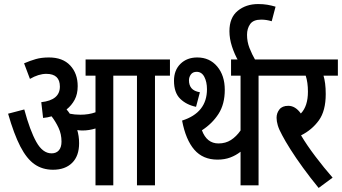

<svg xmlns="http://www.w3.org/2000/svg" viewBox="-20 -916 1690 949"><path d="M371 -208Q371 -145 336.5 -111Q302 -77 242 -77Q190 -77 151 -104Q112 -131 80.5 -192Q49 -253 20 -354L100 -375Q128 -271 159.5 -214.5Q191 -158 235 -158Q258 -158 271 -173Q284 -188 284 -216Q284 -253 269.5 -284Q255 -315 235 -341Q215 -335 193 -333L184 -411Q276 -421 276 -488Q276 -551 209 -551Q171 -551 128 -526L99 -603Q129 -616 157 -624Q185 -632 222 -632Q290 -632 327 -592.5Q364 -553 364 -490Q364 -451 349 -423Q334 -395 309 -375Q318 -365 325 -354Q349 -349 377 -349Q419 -349 452 -361V-542H403V-622H820V-542H746V0H657V-542H540V0H452V-281Q436 -276 420 -273.5Q404 -271 387 -271Q376 -271 362 -273Q366 -259 368.5 -243Q371 -227 371 -208Z M1258 -542V0H1169V-166Q1146 -148 1118 -137.5Q1090 -127 1055 -127Q983 -127 940.5 -176Q898 -225 880 -320Q1003 -359 1003 -475Q1003 -511 990 -536Q977 -561 952 -561Q933 -561 923.5 -548Q914 -535 914 -519Q914 -495 926.5 -480Q939 -465 968 -460L949 -388Q901 -398 870.5 -428Q840 -458 840 -517Q840 -569 872 -600.5Q904 -632 955 -632Q1016 -632 1053.5 -587.5Q1091 -543 1091 -472Q1091 -401 1060 -353Q1029 -305 978 -272Q1002 -207 1060 -207Q1095 -207 1121.5 -224Q1148 -241 1169 -271V-542H1122V-622H1332V-542Z M1158 -615Q1139 -648 1126.5 -686.5Q1114 -725 1114 -762Q1114 -829 1155 -862.5Q1196 -896 1256 -896Q1281 -896 1301.5 -892.5Q1322 -889 1342 -883L1323 -811Q1297 -819 1271 -819Q1232 -819 1216.5 -797Q1201 -775 1201 -744Q1201 -710 1213 -679Q1225 -648 1244 -615Z M1624 -38 1555 13Q1514 -37 1478 -86.5Q1442 -136 1415.5 -178Q1389 -220 1375 -247Q1359 -276 1353 -296.5Q1347 -317 1347 -334Q1347 -357 1361 -375Q1375 -393 1405 -393Q1440 -393 1467 -355Q1502 -391 1502 -463Q1502 -509 1491 -542H1320V-622H1650V-542H1579Q1584 -526 1587 -503Q1590 -480 1590 -451Q1590 -368 1556 -321Q1522 -274 1468 -247Q1497 -198 1539.5 -142Q1582 -86 1624 -38Z"/></svg>

Font: Noto Sans ExtraCondensed Medium
Style: Regular
Weight: 500
Width: 2
Designer: Monotype Design Team
Foundry: Monotype Imaging Inc.
Version: Version 2.013; ttfautohint (v1.8.4.7-5d5b)